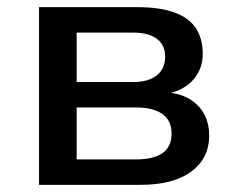

<svg xmlns="http://www.w3.org/2000/svg" viewBox="-20 -516 662 536"><path d="M89 0V-496H363Q427 -496 467.5 -481Q508 -466 527 -437Q546 -408 546 -366Q546 -326 522.5 -297Q499 -268 458 -257Q494 -251 517 -234.5Q540 -218 552 -193.5Q564 -169 564 -138Q564 -74 514 -37Q464 0 372 0ZM194 -71H360Q408 -71 433.5 -88.5Q459 -106 459 -143Q459 -180 433 -198Q407 -216 360 -216H194ZM194 -287H352Q394 -287 417.5 -305.5Q441 -324 441 -358Q441 -391 417.5 -408Q394 -425 352 -425H194Z"/></svg>

Font: Nunito Sans 8pt SemiBold
Style: Regular
Weight: 600
Version: Version 3.101;gftools[0.9.27]